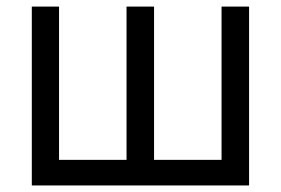

<svg xmlns="http://www.w3.org/2000/svg" viewBox="-20 -566 857 586"><path d="M77.1 -545.9H160.2V-78.1H366.2V-545.9H450.2V-78.1H656.2V-545.9H740.2V0H77.1Z"/></svg>

Font: Inter V
Style: 
Weight: 400
Designer: Rasmus Andersson
Foundry: rsms
Version: Version 4.000;git-a3f224843